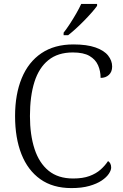

<svg xmlns="http://www.w3.org/2000/svg" viewBox="-20 -951 627 981"><path d="M345 10Q250 10 186 -35.5Q122 -81 89.5 -163.5Q57 -246 57 -358Q57 -469 91 -551.5Q125 -634 191.5 -679Q258 -724 355 -724Q424 -724 468 -708.5Q512 -693 532.5 -667Q553 -641 553 -611Q553 -584 536.5 -568.5Q520 -553 494 -553Q494 -588 481 -617.5Q468 -647 437.5 -665Q407 -683 352 -683Q276 -683 227.5 -644Q179 -605 156 -532.5Q133 -460 133 -358Q133 -262 156.5 -190Q180 -118 228.5 -78.5Q277 -39 354 -39Q403 -39 437 -51.5Q471 -64 494 -84.5Q517 -105 532 -128Q539 -124 543.5 -115.5Q548 -107 548 -95Q548 -81 536 -63Q524 -45 499.5 -28.5Q475 -12 436.5 -1Q398 10 345 10ZM305 -784Q320 -803 337 -829Q354 -855 369.5 -882Q385 -909 395 -931H476V-921Q467 -908 449.5 -888Q432 -868 410.5 -846Q389 -824 367.5 -804.5Q346 -785 328 -771H305Z"/></svg>

Font: Noto Rashi Hebrew Light
Style: Regular
Weight: 300
Version: Version 1.006